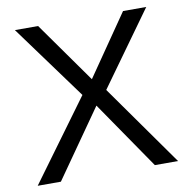

<svg xmlns="http://www.w3.org/2000/svg" viewBox="-78 -764 823 840"><g transform="rotate(-10 333.5 -344.0)"><path d="M336.4 -300.8 125.5 0H22.5L284.2 -357.4L42.5 -688H145.5L336.9 -418L522.9 -688H626L390.6 -360.8L646 0H543Z"/></g></svg>

Font: Arimo Nerd Font
Style: Regular
Weight: 400
Designer: Steve Matteson
Foundry: Monotype Imaging Inc.
Version: Version 1.33;Nerd Fonts 3.2.1